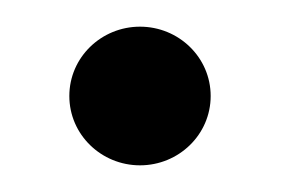

<svg xmlns="http://www.w3.org/2000/svg" viewBox="-20 -113 212 144"><path d="M32 -41C32 -12 56 11 85 11C114 11 138 -12 138 -41C138 -70 114 -93 85 -93C56 -93 32 -70 32 -41Z"/></svg>

Font: Charger Sport
Style: Nrw
Weight: 400
Designer: Jasper
Foundry: Cannot Into Space Fonts
Version: Version 1.1